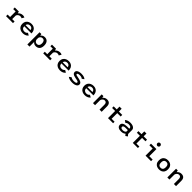

<svg xmlns="http://www.w3.org/2000/svg" viewBox="1081 -4179 7778 7778"><g transform="rotate(45 4970.0 -290.0)"><path d="M366.5 -91.5H504V0H106V-91.5H246.5V-408.5H107.5V-500H340L361 -418Q395.5 -459 447.8 -485.5Q500 -512 563.5 -512Q606.5 -512 633.8 -501.8Q661 -491.5 671.5 -484.5L609.5 -383.5Q598 -392.5 576 -400.5Q554 -408.5 522 -408.5Q467.5 -408.5 425.2 -376.5Q383 -344.5 366.5 -300.5Z M1312 -94Q1297.5 -73.5 1266 -49Q1234.5 -24.5 1184.8 -6.8Q1135 11 1066.5 11Q990 11 927.2 -18.5Q864.5 -48 827.2 -106.5Q790 -165 790 -252Q790 -339.5 828.2 -397.2Q866.5 -455 929.5 -483.5Q992.5 -512 1066 -512Q1142.5 -512 1202 -480.8Q1261.5 -449.5 1295.5 -387.5Q1329.5 -325.5 1329.5 -233H914.5Q918.5 -160 958.5 -121.2Q998.5 -82.5 1066.5 -82.5Q1124 -82.5 1160.5 -106.2Q1197 -130 1210 -153ZM1068 -421.5Q1012.5 -421.5 972 -393Q931.5 -364.5 919 -302.5H1203.5Q1203 -328 1188.8 -355.8Q1174.5 -383.5 1144.8 -402.5Q1115 -421.5 1068 -421.5Z M1527.5 -500H1630.5L1645 -422Q1672 -461.5 1717 -486.8Q1762 -512 1825.5 -512Q1925.5 -512 1984.2 -445.2Q2043 -378.5 2043 -249.5Q2043 -120.5 1982 -54.8Q1921 11 1815.5 11Q1758 11 1717 -11Q1676 -33 1650 -68V200H1527.5ZM1786.5 -416Q1745 -416 1716.5 -396.8Q1688 -377.5 1671.5 -351Q1655 -324.5 1650 -302V-196.5Q1655 -175 1670 -148.8Q1685 -122.5 1712.5 -103.5Q1740 -84.5 1782 -84.5Q1848.5 -84.5 1883.2 -128Q1918 -171.5 1918 -249.5Q1918 -327 1885.5 -371.5Q1853 -416 1786.5 -416Z M2496.5 -91.5H2634V0H2236V-91.5H2376.5V-408.5H2237.5V-500H2470L2491 -418Q2525.5 -459 2577.8 -485.5Q2630 -512 2693.5 -512Q2736.5 -512 2763.8 -501.8Q2791 -491.5 2801.5 -484.5L2739.5 -383.5Q2728 -392.5 2706 -400.5Q2684 -408.5 2652 -408.5Q2597.5 -408.5 2555.2 -376.5Q2513 -344.5 2496.5 -300.5Z M3442 -94Q3427.5 -73.5 3396 -49Q3364.5 -24.5 3314.8 -6.8Q3265 11 3196.5 11Q3120 11 3057.2 -18.5Q2994.5 -48 2957.2 -106.5Q2920 -165 2920 -252Q2920 -339.5 2958.2 -397.2Q2996.5 -455 3059.5 -483.5Q3122.5 -512 3196 -512Q3272.5 -512 3332 -480.8Q3391.5 -449.5 3425.5 -387.5Q3459.5 -325.5 3459.5 -233H3044.5Q3048.5 -160 3088.5 -121.2Q3128.5 -82.5 3196.5 -82.5Q3254 -82.5 3290.5 -106.2Q3327 -130 3340 -153ZM3198 -421.5Q3142.5 -421.5 3102 -393Q3061.5 -364.5 3049 -302.5H3333.5Q3333 -328 3318.8 -355.8Q3304.5 -383.5 3274.8 -402.5Q3245 -421.5 3198 -421.5Z M3904 11Q3816 11 3746.8 -9Q3677.5 -29 3643 -62L3737.5 -130Q3758 -107.5 3804.5 -93.5Q3851 -79.5 3906.5 -79.5Q3968.5 -79.5 4009 -94Q4049.5 -108.5 4049.5 -141.5Q4049.5 -170.5 4005.2 -187.2Q3961 -204 3878.5 -215.5Q3816.5 -225.5 3769.2 -243.8Q3722 -262 3695.8 -292.5Q3669.5 -323 3669.5 -370Q3669.5 -419 3705.2 -450.5Q3741 -482 3798 -497Q3855 -512 3919.5 -512Q4016 -512 4078 -487.8Q4140 -463.5 4156 -437.5L4065.5 -373Q4053 -394 4010.5 -408.2Q3968 -422.5 3918.5 -422.5Q3884 -422.5 3854.2 -417Q3824.5 -411.5 3806.2 -399.8Q3788 -388 3788 -368Q3788 -340 3822.5 -327.2Q3857 -314.5 3927.5 -304.5Q3967 -298 4009 -287.5Q4051 -277 4087.2 -259Q4123.5 -241 4146 -214Q4168.5 -187 4168.5 -147.5Q4168.5 -92.5 4131.8 -57.5Q4095 -22.5 4034.5 -5.8Q3974 11 3904 11Z M4862 -94Q4847.5 -73.5 4816 -49Q4784.5 -24.5 4734.8 -6.8Q4685 11 4616.5 11Q4540 11 4477.2 -18.5Q4414.5 -48 4377.2 -106.5Q4340 -165 4340 -252Q4340 -339.5 4378.2 -397.2Q4416.5 -455 4479.5 -483.5Q4542.5 -512 4616 -512Q4692.5 -512 4752 -480.8Q4811.5 -449.5 4845.5 -387.5Q4879.5 -325.5 4879.5 -233H4464.5Q4468.5 -160 4508.5 -121.2Q4548.5 -82.5 4616.5 -82.5Q4674 -82.5 4710.5 -106.2Q4747 -130 4760 -153ZM4618 -421.5Q4562.5 -421.5 4522 -393Q4481.5 -364.5 4469 -302.5H4753.5Q4753 -328 4738.8 -355.8Q4724.5 -383.5 4694.8 -402.5Q4665 -421.5 4618 -421.5Z M5087 0V-500H5185.5L5201.5 -418Q5232.5 -459.5 5281 -485.5Q5329.5 -511.5 5389.5 -511.5Q5584.5 -511.5 5584.5 -301V0H5461V-281Q5461 -348 5432.8 -381.8Q5404.5 -415.5 5352 -415.5Q5314 -415.5 5282.5 -394.8Q5251 -374 5230.8 -342.8Q5210.5 -311.5 5206.5 -279.5V0Z M6070 -85H6240V0H5947.5V-408.5H5773V-500H5947.5V-660H6070V-500H6263.5V-408.5H6070Z M6954.5 16 6896.5 -57Q6873 -33 6824.8 -11Q6776.5 11 6697 11Q6596.5 11 6536.2 -30Q6476 -71 6476 -153.5Q6476 -231 6546 -268.5Q6616 -306 6731 -306H6860V-328Q6860 -360 6841 -380Q6822 -400 6791 -409.2Q6760 -418.5 6723.5 -418.5Q6673 -418.5 6636.2 -399.5Q6599.5 -380.5 6583 -361L6485.5 -428Q6509 -458 6573 -485Q6637 -512 6730 -512Q6798.5 -512 6854.5 -493Q6910.5 -474 6944 -437Q6977.5 -400 6977.5 -345V-123L7043 -46ZM6714 -75Q6765.5 -75 6804.2 -92.8Q6843 -110.5 6860 -135.5V-224.5H6739.5Q6672 -224.5 6634.2 -207.8Q6596.5 -191 6596.5 -152Q6596.5 -110 6628 -92.5Q6659.5 -75 6714 -75Z M7490 -85H7660V0H7367.5V-408.5H7193V-500H7367.5V-660H7490V-500H7683.5V-408.5H7490Z M8161 -615.5Q8126.5 -615.5 8102.5 -639.5Q8078.5 -663.5 8078.5 -698Q8078.5 -732.5 8102.5 -756.5Q8126.5 -780.5 8161 -780.5Q8195.5 -780.5 8219.5 -756.5Q8243.5 -732.5 8243.5 -698Q8243.5 -663.5 8219.5 -639.5Q8195.5 -615.5 8161 -615.5ZM8221 -91.5H8413.5V0H8098V-408.5H7910.5V-500H8221Z M8874.5 11Q8806 11 8746.5 -15.2Q8687 -41.5 8650.5 -99.2Q8614 -157 8614 -251Q8614 -345 8650.5 -402.5Q8687 -460 8746.2 -486Q8805.5 -512 8874.5 -512Q8943.5 -512 9002.8 -486Q9062 -460 9098.5 -402.5Q9135 -345 9135 -251Q9135 -157 9098.5 -99.2Q9062 -41.5 9002.8 -15.2Q8943.5 11 8874.5 11ZM8874.5 -83.5Q8914.5 -83.5 8945.2 -99.2Q8976 -115 8993.5 -151.5Q9011 -188 9011 -251Q9011 -313.5 8993.5 -350Q8976 -386.5 8945 -402Q8914 -417.5 8874.5 -417.5Q8835 -417.5 8804 -402Q8773 -386.5 8755.2 -350Q8737.5 -313.5 8737.5 -251Q8737.5 -188 8755.2 -151.2Q8773 -114.5 8804 -99Q8835 -83.5 8874.5 -83.5Z M9347 0V-500H9445.5L9461.5 -418Q9492.5 -459.5 9541 -485.5Q9589.5 -511.5 9649.5 -511.5Q9844.5 -511.5 9844.5 -301V0H9721V-281Q9721 -348 9692.8 -381.8Q9664.5 -415.5 9612 -415.5Q9574 -415.5 9542.5 -394.8Q9511 -374 9490.8 -342.8Q9470.5 -311.5 9466.5 -279.5V0Z"/></g></svg>

Font: League Mono Medium
Style: Regular
Weight: 500
Width: 6
Designer: Tyler Finck
Foundry: The League of Moveable Type / Tyler Finck
Version: Version 2.300;RELEASE